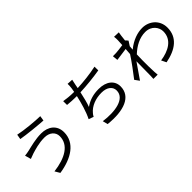

<svg xmlns="http://www.w3.org/2000/svg" viewBox="113 -1760 2773 2773"><g transform="rotate(-45 1500.0 -373.0)"><path d="M720 -333C720 -154 549 -58 306 -28L351 48C610 9 805 -113 805 -330C805 -473 699 -552 557 -552C442 -552 328 -520 258 -504C228 -497 194 -491 166 -489L192 -396C216 -406 245 -417 276 -427C335 -444 433 -477 549 -477C652 -477 720 -417 720 -333ZM300 -783 287 -707C400 -687 602 -667 713 -660L725 -737C627 -738 410 -758 300 -783Z M1112 -656 1113 -578C1171 -572 1235 -568 1303 -568H1304C1279 -455 1239 -312 1188 -212L1263 -185C1272 -203 1281 -216 1294 -231C1360 -311 1470 -352 1589 -352C1706 -352 1768 -294 1768 -219C1768 -55 1543 -15 1312 -47L1332 32C1636 65 1850 -13 1850 -221C1850 -338 1757 -419 1598 -419C1493 -419 1403 -395 1316 -334C1338 -391 1361 -486 1379 -570C1509 -575 1668 -592 1785 -612L1784 -689C1661 -662 1514 -646 1394 -641L1405 -699C1410 -725 1416 -756 1423 -783L1334 -788C1335 -760 1334 -737 1330 -705L1319 -639H1302C1242 -639 1165 -647 1112 -656Z M2293 -720 2288 -625C2236 -617 2177 -610 2144 -608C2120 -607 2101 -606 2079 -607L2087 -524L2283 -551L2276 -454C2226 -375 2111 -219 2055 -149L2105 -80C2153 -148 2219 -243 2268 -316L2267 -277C2265 -168 2265 -117 2264 -21C2264 -5 2263 24 2261 38H2348C2346 20 2344 -5 2343 -23C2338 -112 2339 -173 2339 -264C2339 -300 2340 -340 2342 -382C2433 -467 2539 -525 2655 -525C2787 -525 2848 -424 2848 -347C2849 -175 2697 -96 2528 -72L2565 3C2783 -39 2930 -144 2929 -345C2928 -500 2805 -598 2667 -598C2572 -598 2458 -563 2348 -472L2353 -537C2368 -562 2385 -589 2398 -607L2368 -642L2363 -640C2370 -710 2378 -766 2383 -791L2289 -794C2293 -769 2293 -742 2293 -720Z"/></g></svg>

Font: Noto Sans Mono CJK HK
Style: Regular
Weight: 400
Designer: Ryoko NISHIZUKA 西塚涼子 (kana, bopomofo & ideographs); Paul D. Hunt (Latin, Greek & Cyrillic); Sandoll Communications 산돌커뮤니
Foundry: Adobe
Version: Version 2.004;hotconv 1.0.118;makeotfexe 2.5.65603